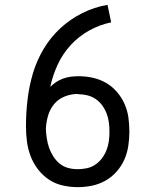

<svg xmlns="http://www.w3.org/2000/svg" viewBox="-20 -763 640 791"><path d="M300 8Q269 8 238 1Q207 -6 181 -23.5Q155 -41 136 -66Q117 -91 106 -120Q95 -149 91 -180Q87 -211 87 -243Q87 -298 93.5 -353Q100 -408 115.5 -460.5Q131 -513 159.5 -561Q188 -609 228.5 -646.5Q269 -684 319 -709Q369 -734 423 -743L438 -671Q390 -661 347 -637Q304 -613 271 -577Q238 -541 217.5 -496.5Q197 -452 187 -405Q198 -416 211.5 -425Q225 -434 240.5 -439.5Q256 -445 272 -447Q288 -449 304 -449Q334 -449 363 -442.5Q392 -436 417 -421.5Q442 -407 461.5 -384.5Q481 -362 493 -335Q505 -308 509 -279Q513 -250 513 -220Q513 -191 508.5 -161.5Q504 -132 492 -105Q480 -78 460 -55.5Q440 -33 414 -18.5Q388 -4 359 2Q330 8 300 8ZM300 -66Q319 -66 338 -70Q357 -74 373 -85Q389 -96 400.5 -111.5Q412 -127 419 -145Q426 -163 428.5 -182Q431 -201 431 -221Q431 -240 428.5 -259Q426 -278 419 -296Q412 -314 400.5 -329.5Q389 -345 373.5 -355.5Q358 -366 339 -370.5Q320 -375 301 -375Q301 -375 301 -375.5Q301 -376 301 -376Q273 -376 246.5 -365.5Q220 -355 202.5 -333.5Q185 -312 177.5 -285Q170 -258 169 -231Q170 -211 173 -191.5Q176 -172 182.5 -153.5Q189 -135 200 -118Q211 -101 226.5 -88.5Q242 -76 261 -71Q280 -66 300 -66Z"/></svg>

Font: Iosevka Curly Slab Extended
Style: Regular
Weight: 400
Width: 7
Monospace: yes
Designer: Belleve Invis
Foundry: Belleve Invis
Version: Version 11.1.0; ttfautohint (v1.8.3)